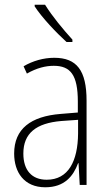

<svg xmlns="http://www.w3.org/2000/svg" viewBox="-20 -784 460 814"><path d="M171 -764H127V-757C158 -709 219 -645 262 -606H287V-616C248 -659 202 -714 171 -764ZM210 -539C165 -539 119 -526 80 -503L94 -472C136 -496 174 -505 208 -505C279 -505 310 -466 310 -353V-307L237 -301C111 -291 40 -238 40 -133C40 -54 82 10 172 10C254 10 291 -38 311 -92H313L318 0H347V-357C347 -486 305 -539 210 -539ZM240 -271 311 -276V-218C310 -101 270 -22 178 -22C115 -22 79 -62 79 -133C79 -219 133 -262 240 -271Z"/></svg>

Font: Noto Sans Hebrew Condensed ExtraLight
Style: Regular
Weight: 200
Width: 3
Designer: Monotype Design Team
Foundry: Monotype Imaging Inc.
Version: Version 2.004